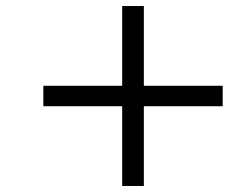

<svg xmlns="http://www.w3.org/2000/svg" viewBox="-20 -578 760 638"><path d="M720 -225H458V40H386V-225H124V-293H386V-558H458V-293H720Z"/></svg>

Font: myMathFont
Style: Regular
Weight: 400
Designer: Ross Mills, John Hudson & Paul Hanslow, Tiro Typeworks Ltd; with prior portions MicroPress Inc., and Coen Hoffman. Math 
Foundry: Tiro Typeworks Ltd
Version: Version 2.13 b171